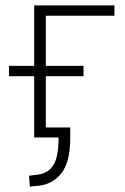

<svg xmlns="http://www.w3.org/2000/svg" viewBox="-20 -507 461 708"><path d="M90 181 87 141 119 137Q158 132 177 101.5Q196 71 196 0H106V-226H13V-264H106V-487H402V-449H149V-264H288V-226H149V-37H239V0Q239 90 207 131Q175 172 123 178Z"/></svg>

Font: Nunito Sans 10pt SemiCondensed ExtraLight
Style: Regular
Weight: 250
Width: 4
Designer: Vernon Adams
Foundry: Vernon Adams
Version: Version 3.101;gftools[0.9.27]